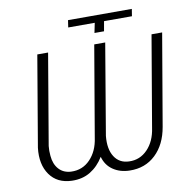

<svg xmlns="http://www.w3.org/2000/svg" viewBox="-93 -960 1052 1062"><g transform="rotate(-10 433.0 -428.5)"><path d="M859.4 -710.9 771.5 -196.3Q754.9 -99.1 696.3 -43.5Q637.7 12.2 550.3 10.3Q496.6 9.3 457.5 -17.3Q418.5 -43.9 405.3 -92.3Q375 -42.5 330.1 -15.1Q285.2 12.2 225.6 10.3Q144 7.8 102.5 -50.8Q61 -109.4 71.8 -201.7L158.2 -710.9H218.8L132.3 -201.2Q129.4 -173.8 132.3 -146Q136.2 -98.6 161.9 -70.3Q187.5 -42 230.5 -40Q294.4 -37.6 337.6 -82.8Q380.9 -127.9 391.1 -201.2L478 -710.9H539.6L453.6 -201.2Q446.3 -127.9 473.9 -84.7Q501.5 -41.5 555.7 -40Q616.7 -37.6 659.7 -82.3Q702.6 -127 712.9 -201.2L799.8 -710.9ZM352.5 -828.1 358.4 -868.2H716.8L710.4 -828.1H553.7L543.9 -772.9H490.2L501.5 -828.1Z"/></g></svg>

Font: Roboto Light
Style: Italic
Weight: 300
Italic angle: -12°
Designer: Google
Version: Version 2.134; 2016; ttfautohint (v1.6)